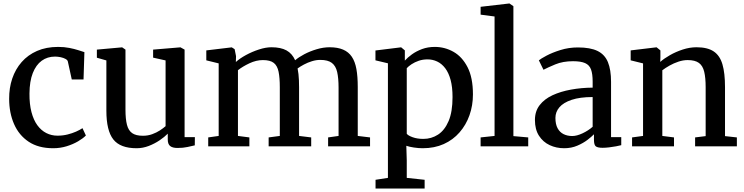

<svg xmlns="http://www.w3.org/2000/svg" viewBox="-20 -839 4268 1101"><path d="M285 11Q200.5 11 144.5 -26.2Q88.5 -63.5 60.5 -127.8Q32.5 -192 32.5 -272Q32 -334.5 50.2 -388.5Q68.5 -442.5 104.2 -483.2Q140 -524 192.5 -547Q245 -570 313.5 -570Q348.5 -570 377.5 -564.2Q406.5 -558.5 428.2 -551.5Q450 -544.5 464 -540L459 -383.5H391.5L369 -486.5Q367 -495 355.5 -501.2Q344 -507.5 327.8 -511Q311.5 -514.5 295.5 -514.5Q252 -514.5 219.2 -490.8Q186.5 -467 168 -420Q149.5 -373 149 -302.5Q148.5 -241.5 160.5 -196Q172.5 -150.5 194.2 -120.8Q216 -91 245.5 -76Q275 -61 309.5 -61Q340.5 -61 367.2 -67.8Q394 -74.5 416 -84.2Q438 -94 453 -104L472.5 -62Q456.5 -45.5 427.5 -28.5Q398.5 -11.5 361.8 -0.2Q325 11 285 11Z M998 9.5Q969.5 9.5 955.8 -1.5Q942 -12.5 942 -39V-72.5Q923.5 -53.5 895 -34.2Q866.5 -15 832.8 -2Q799 11 763.5 11Q669.5 11 629.8 -39.5Q590 -90 590 -204V-492.5L535.5 -508V-554.5L679.5 -567.5H680.5L699.5 -554.5V-210.5Q699.5 -156.5 708 -123.5Q716.5 -90.5 738 -75.5Q759.5 -60.5 799.5 -60.5Q828 -60.5 852.8 -69.5Q877.5 -78.5 897 -91.2Q916.5 -104 929.5 -115.5V-492.5L858 -508.5V-554.5L1013.5 -567.5H1015L1038.5 -554.5V-52.5H1097.5L1097 -5.5Q1079.5 -1.5 1054.8 4Q1030 9.5 998 9.5Z M1174 0V-51L1234 -59.5V-475.5L1163 -493V-550L1309 -567.5L1325.5 -557L1333.5 -517L1332.5 -483.5Q1355 -504 1390.2 -523.2Q1425.5 -542.5 1464.8 -555.2Q1504 -568 1536.5 -568Q1590 -568 1622.8 -550Q1655.5 -532 1672.5 -493.5Q1692 -510.5 1724.5 -527.8Q1757 -545 1795.5 -556.5Q1834 -568 1870 -568Q1916 -568 1947.5 -554.5Q1979 -541 1997.5 -513.5Q2016 -486 2023.8 -443Q2031.5 -400 2031.5 -340V-59.5L2102 -51V0H1861.5V-51L1921.5 -59.5V-336.5Q1921.5 -390.5 1913.5 -425.8Q1905.5 -461 1883 -478.2Q1860.5 -495.5 1816.5 -495.5Q1793 -495.5 1768.8 -488Q1744.5 -480.5 1723 -469Q1701.5 -457.5 1686.5 -446.5Q1689.5 -431.5 1691.5 -414.5Q1693.5 -397.5 1694.2 -378.5Q1695 -359.5 1695 -338.5V-59.5L1764.5 -51V0H1520.5V-51L1584.5 -59.5V-339Q1584.5 -393 1577.5 -427.5Q1570.5 -462 1550 -478.2Q1529.5 -494.5 1487.5 -494.5Q1449.5 -494.5 1410.2 -476Q1371 -457.5 1344.5 -436.5V-59.5L1410 -51V0Z M2133.5 242V192L2204.5 181V-476L2133 -493V-549.5L2278.5 -567.5H2280.5L2301.5 -550V-491.5Q2317.5 -509.5 2342.5 -527.5Q2367.5 -545.5 2400.5 -557.8Q2433.5 -570 2473.5 -570Q2530.5 -570 2580.2 -542Q2630 -514 2661 -454Q2692 -394 2692 -297.5Q2692 -234 2672.2 -178.2Q2652.5 -122.5 2615.2 -79.8Q2578 -37 2524.8 -13Q2471.5 11 2404 11Q2380.5 11 2353.8 7Q2327 3 2310 -3L2312.5 80.5V181L2415 192V242ZM2407.5 -42.5Q2454 -42.5 2492 -67.2Q2530 -92 2552.5 -144.8Q2575 -197.5 2575 -282.5Q2575 -339.5 2564 -380.5Q2553 -421.5 2533 -447.8Q2513 -474 2487 -486.2Q2461 -498.5 2431.5 -498.5Q2404.5 -498.5 2381.2 -490.5Q2358 -482.5 2340.2 -470.8Q2322.5 -459 2312.5 -448V-72Q2320 -61.5 2346.5 -52Q2373 -42.5 2407.5 -42.5Z M2816 -59.5V-744.5L2736 -755V-800L2900 -819H2901.5L2924 -803.5V-58.5L3009 -51V0H2736V-51Z M3215 11Q3170 11 3132 -6.8Q3094 -24.5 3070.8 -60.5Q3047.5 -96.5 3047.5 -151Q3047.5 -201 3074.5 -236Q3101.5 -271 3148.2 -292.8Q3195 -314.5 3254.5 -325.2Q3314 -336 3378.5 -336.5V-371Q3378.5 -415 3369.2 -440.5Q3360 -466 3335.5 -477Q3311 -488 3266 -488Q3208 -488 3164.2 -469.8Q3120.5 -451.5 3096.5 -439L3070 -493Q3080.5 -502 3113.8 -519.8Q3147 -537.5 3194.2 -552.2Q3241.5 -567 3294 -567Q3365 -567 3406.5 -546.8Q3448 -526.5 3466 -482.8Q3484 -439 3484 -369.5V-52.5H3542.5V-6.5Q3531.5 -3.5 3512.8 0Q3494 3.5 3473.2 6Q3452.5 8.5 3435.5 8.5Q3408 8.5 3397 0.5Q3386 -7.5 3386 -37.5V-69Q3373.5 -56 3349.2 -37.2Q3325 -18.5 3290.8 -3.8Q3256.5 11 3215 11ZM3261.5 -59Q3287.5 -59 3320.5 -74.5Q3353.5 -90 3378.5 -112V-282.5Q3305.5 -282.5 3258 -266.5Q3210.5 -250.5 3187.8 -223.8Q3165 -197 3165 -163Q3165 -126.5 3177.5 -103.5Q3190 -80.5 3211.8 -69.8Q3233.5 -59 3261.5 -59Z M3667.5 -59.5V-475.5L3596.5 -493V-550L3742.5 -567.5H3745.5L3767 -550V-508.5L3766 -484Q3788 -503.5 3821.8 -522.8Q3855.5 -542 3895.2 -555Q3935 -568 3974 -568Q4037 -568 4072.5 -544.2Q4108 -520.5 4122.8 -470Q4137.5 -419.5 4137.5 -339.5V-58.5L4205.5 -51V0H3966V-51L4026.5 -58.5V-339Q4026.5 -393 4018.2 -427.5Q4010 -462 3987.8 -478.2Q3965.5 -494.5 3923.5 -494.5Q3897.5 -494.5 3870.5 -485.5Q3843.5 -476.5 3819.5 -463Q3795.5 -449.5 3778 -436V-59.5L3845 -51V0H3604.5V-51Z"/></svg>

Font: Merriweather Light 18pt Medium
Style: Regular
Weight: 500
Version: Version 2.100